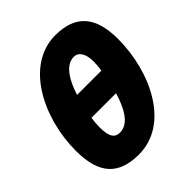

<svg xmlns="http://www.w3.org/2000/svg" viewBox="-204 -849 983 983"><g transform="rotate(-45 287.5 -357.5)"><path d="M232 10C451 10 574 -246 574 -484C574 -642 510 -725 360 -725C145 -725 16 -471 16 -232C16 -65 84 10 232 10ZM223 -430C247 -507 288 -580 349 -580C381 -580 404 -551 404 -491C404 -474 402 -453 399 -430ZM242 -138C209 -138 187 -157 187 -231C187 -250 189 -271 192 -295H370C347 -219 310 -138 242 -138Z"/></g></svg>

Font: Noto Sans UI Condensed Black
Style: Italic
Weight: 900
Width: 3
Italic angle: -192°
Designer: Monotype Design Team
Foundry: Monotype Imaging Inc.
Version: Version 1.901